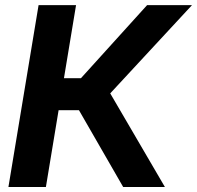

<svg xmlns="http://www.w3.org/2000/svg" viewBox="-20 -748 788 768"><path d="M13.7 0 134.3 -727.5H284.2L235.8 -435.1H303.7L568.4 -727.5H748L420.9 -374.5L639.6 0H472.7L295.9 -307.1H214.4L163.6 0Z"/></svg>

Font: Inter 28pt
Style: Bold Italic
Weight: 700
Italic angle: -9.3988°
Designer: Rasmus Andersson
Foundry: rsms
Version: Version 4.001;git-66647c0bb